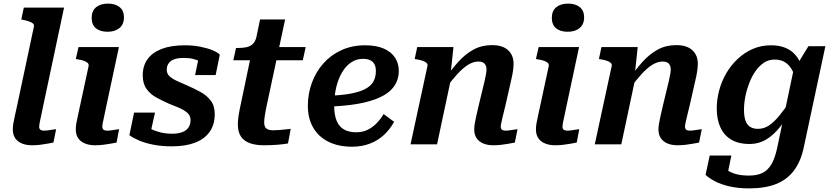

<svg xmlns="http://www.w3.org/2000/svg" viewBox="-20 -800 4609 1064"><path d="M168 -653Q170 -663 163 -669.5Q156 -676 142 -681Q128 -686 108 -690L98 -692L112 -758H335L220 -216Q213 -180 207.5 -156.5Q202 -133 199.5 -119Q197 -105 197 -98Q197 -87 203.5 -81.5Q210 -76 223 -76Q236 -76 248 -78Q260 -80 271 -81.5Q282 -83 291 -84L276 -10Q260 -7 241 -3.5Q222 0 201 2.5Q180 5 157 5Q125 5 101 -5Q77 -15 64 -34.5Q51 -54 51 -82Q51 -97 53.5 -113.5Q56 -130 62 -156.5Q68 -183 77 -225Z M400 -82Q400 -97 402.5 -113.5Q405 -130 411 -156Q417 -182 426 -225L471 -434Q473 -444 466 -451Q459 -458 445 -463Q431 -468 411 -471L400 -473L415 -539H639L570 -216Q563 -180 557.5 -156.5Q552 -133 549.5 -119Q547 -105 547 -98Q547 -87 553.5 -81.5Q560 -76 573 -76Q586 -76 598 -78Q610 -80 621 -81.5Q632 -83 640 -84L626 -10Q610 -7 591 -3.5Q572 0 550.5 2.5Q529 5 506 5Q475 5 450.5 -5Q426 -15 413 -34.5Q400 -54 400 -82ZM488 -701Q488 -740 512.5 -760Q537 -780 579 -780Q619 -780 643 -760.5Q667 -741 667 -704Q667 -665 642 -644.5Q617 -624 576 -624Q535 -624 511.5 -643.5Q488 -663 488 -701Z M933 11Q877 11 830.5 2Q784 -7 750.5 -21.5Q717 -36 697 -51L723 -176H839L809 -42Q791 -50 783.5 -61Q776 -72 777 -85Q778 -98 785 -109Q797 -96 819 -84.5Q841 -73 870.5 -66Q900 -59 934 -59Q965 -59 988 -67Q1011 -75 1023.5 -92Q1036 -109 1036 -134Q1036 -153 1026 -166Q1016 -179 999 -189Q982 -199 960.5 -207.5Q939 -216 917 -225Q881 -241 847.5 -259Q814 -277 792.5 -306.5Q771 -336 771 -383Q771 -435 797.5 -472Q824 -509 876 -529Q928 -549 1004 -549Q1051 -549 1090.5 -541Q1130 -533 1158 -521.5Q1186 -510 1198 -497L1175 -384H1061L1083 -489Q1095 -489 1104.5 -480.5Q1114 -472 1118 -459.5Q1122 -447 1117 -435Q1106 -448 1089.5 -458Q1073 -468 1050.5 -473.5Q1028 -479 998 -479Q949 -479 926.5 -461.5Q904 -444 904 -414Q904 -392 919.5 -377.5Q935 -363 961.5 -351Q988 -339 1018 -326Q1055 -310 1090 -291Q1125 -272 1147.5 -243Q1170 -214 1170 -168Q1170 -109 1141.5 -69Q1113 -29 1060 -9Q1007 11 933 11Z M1443 5Q1396 5 1363.5 -7Q1331 -19 1314.5 -44.5Q1298 -70 1298 -111Q1298 -134 1303 -164.5Q1308 -195 1315 -226L1377 -522L1443 -539H1674L1658 -466H1273L1288 -534H1297Q1326 -534 1346.5 -538.5Q1367 -543 1381 -556.5Q1395 -570 1401 -595L1421 -692H1560L1456 -206Q1453 -190 1450 -174Q1447 -158 1445.5 -145Q1444 -132 1444 -122Q1444 -97 1456.5 -87.5Q1469 -78 1493 -78Q1509 -78 1528 -79.5Q1547 -81 1564 -83Q1581 -85 1591 -86L1576 -5Q1553 -1 1519.5 2Q1486 5 1443 5Z M1931 13Q1855 13 1800 -14.5Q1745 -42 1715.5 -93Q1686 -144 1686 -214Q1686 -280 1708 -340.5Q1730 -401 1771.5 -448Q1813 -495 1872 -522Q1931 -549 2003 -549Q2066 -549 2107.5 -530.5Q2149 -512 2169.5 -480Q2190 -448 2190 -408Q2190 -359 2164 -322Q2138 -285 2086.5 -261Q2035 -237 1959.5 -224Q1884 -211 1784 -209L1789 -269Q1864 -271 1916.5 -280Q1969 -289 2001.5 -305.5Q2034 -322 2048.5 -347Q2063 -372 2063 -406Q2063 -428 2055.5 -443Q2048 -458 2032 -466Q2016 -474 1991 -474Q1955 -474 1925.5 -454Q1896 -434 1875 -398Q1854 -362 1843 -315Q1832 -268 1832 -213Q1832 -162 1846 -129.5Q1860 -97 1887 -82Q1914 -67 1954 -67Q1990 -67 2018 -81Q2046 -95 2068 -118Q2090 -141 2106 -168L2164 -125Q2141 -83 2107.5 -52Q2074 -21 2029.5 -4Q1985 13 1931 13Z M2255 0H2402L2484 -386L2477 -390L2493 -539H2292L2278 -473L2289 -471Q2309 -468 2323 -463Q2337 -458 2344 -451Q2351 -444 2349 -435ZM2781 -216 2811 -348Q2818 -377 2822 -401.5Q2826 -426 2826 -447Q2826 -494 2795.5 -522Q2765 -550 2706 -550Q2650 -550 2604.5 -525.5Q2559 -501 2519 -456.5Q2479 -412 2440 -354L2448 -307Q2483 -355 2514 -389Q2545 -423 2574 -441Q2603 -459 2631 -459Q2655 -459 2665.5 -447Q2676 -435 2676 -416Q2676 -403 2673 -388Q2670 -373 2665 -349L2635 -225Q2625 -182 2619 -155.5Q2613 -129 2610.5 -112.5Q2608 -96 2608 -82Q2608 -54 2621 -34.5Q2634 -15 2658 -5Q2682 5 2713 5Q2736 5 2757.5 2.5Q2779 0 2798 -3.5Q2817 -7 2833 -10L2848 -84Q2840 -83 2829 -81.5Q2818 -80 2805.5 -78Q2793 -76 2781 -76Q2768 -76 2761.5 -81.5Q2755 -87 2755 -98Q2755 -105 2758 -119Q2761 -133 2766.5 -156.5Q2772 -180 2781 -216Z M2950 -82Q2950 -97 2952.5 -113.5Q2955 -130 2961 -156Q2967 -182 2976 -225L3021 -434Q3023 -444 3016 -451Q3009 -458 2995 -463Q2981 -468 2961 -471L2950 -473L2965 -539H3189L3120 -216Q3113 -180 3107.5 -156.5Q3102 -133 3099.5 -119Q3097 -105 3097 -98Q3097 -87 3103.5 -81.5Q3110 -76 3123 -76Q3136 -76 3148 -78Q3160 -80 3171 -81.5Q3182 -83 3190 -84L3176 -10Q3160 -7 3141 -3.5Q3122 0 3100.5 2.5Q3079 5 3056 5Q3025 5 3000.5 -5Q2976 -15 2963 -34.5Q2950 -54 2950 -82ZM3038 -701Q3038 -740 3062.5 -760Q3087 -780 3129 -780Q3169 -780 3193 -760.5Q3217 -741 3217 -704Q3217 -665 3192 -644.5Q3167 -624 3126 -624Q3085 -624 3061.5 -643.5Q3038 -663 3038 -701Z M3276 0H3423L3505 -386L3498 -390L3514 -539H3313L3299 -473L3310 -471Q3330 -468 3344 -463Q3358 -458 3365 -451Q3372 -444 3370 -435ZM3802 -216 3832 -348Q3839 -377 3843 -401.5Q3847 -426 3847 -447Q3847 -494 3816.5 -522Q3786 -550 3727 -550Q3671 -550 3625.5 -525.5Q3580 -501 3540 -456.5Q3500 -412 3461 -354L3469 -307Q3504 -355 3535 -389Q3566 -423 3595 -441Q3624 -459 3652 -459Q3676 -459 3686.5 -447Q3697 -435 3697 -416Q3697 -403 3694 -388Q3691 -373 3686 -349L3656 -225Q3646 -182 3640 -155.5Q3634 -129 3631.5 -112.5Q3629 -96 3629 -82Q3629 -54 3642 -34.5Q3655 -15 3679 -5Q3703 5 3734 5Q3757 5 3778.5 2.5Q3800 0 3819 -3.5Q3838 -7 3854 -10L3869 -84Q3861 -83 3850 -81.5Q3839 -80 3826.5 -78Q3814 -76 3802 -76Q3789 -76 3782.5 -81.5Q3776 -87 3776 -98Q3776 -105 3779 -119Q3782 -133 3787.5 -156.5Q3793 -180 3802 -216Z M4287 19 4380 -424 4388 -426 4460 -544H4554L4435 13Q4419 92 4381 143.5Q4343 195 4281.5 219.5Q4220 244 4131 244Q4071 244 4023 233Q3975 222 3942 204.5Q3909 187 3890 169L3913 62H4033L4007 188Q3994 186 3986 176.5Q3978 167 3974.5 154Q3971 141 3971.5 129.5Q3972 118 3977 111Q3989 127 4008.5 141.5Q4028 156 4058 164.5Q4088 173 4130 173Q4177 173 4207 157.5Q4237 142 4256 108.5Q4275 75 4287 19ZM4439 -373 4394 -343Q4386 -381 4371 -409.5Q4356 -438 4332 -454Q4308 -470 4272 -470Q4240 -470 4213.5 -452.5Q4187 -435 4166.5 -405.5Q4146 -376 4132 -339.5Q4118 -303 4110.5 -265Q4103 -227 4103 -192Q4103 -157 4110.5 -133.5Q4118 -110 4135.5 -98Q4153 -86 4180 -86Q4213 -86 4240.5 -104Q4268 -122 4297.5 -157.5Q4327 -193 4362 -245L4379 -211Q4342 -147 4305.5 -100Q4269 -53 4227 -27.5Q4185 -2 4132 -2Q4074 -2 4033.5 -25.5Q3993 -49 3972.5 -93.5Q3952 -138 3952 -199Q3952 -249 3965.5 -299.5Q3979 -350 4005 -394.5Q4031 -439 4068.5 -474Q4106 -509 4152 -529Q4198 -549 4253 -549Q4297 -549 4330 -536Q4363 -523 4385 -498.5Q4407 -474 4420 -442Q4433 -410 4439 -373Z"/></svg>

Font: Roboto Serif SemiBold
Style: Italic
Weight: 600
Italic angle: -10°
Version: Version 1.007